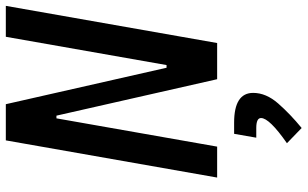

<svg xmlns="http://www.w3.org/2000/svg" viewBox="-210 -522 1011 630"><g transform="rotate(-90 295.0 -207.5)"><path d="M349.6 0 230 -527.3H221.2L128.4 0H26.9L148.9 -693.4H267.6L387.2 -166H396L488.8 -693.4H590.3L468.3 0ZM189.5 277.3 139.6 229Q222.2 171.4 222.2 144Q222.2 128.4 189.5 128.4H157.7L170.4 55.7H207Q304.7 55.7 304.7 118.2Q304.7 160.6 270 200.2Q235.4 239.7 189.5 277.3Z"/></g></svg>

Font: Cascadia Code NF
Style: Italic
Weight: 400
Italic angle: -10°
Monospace: yes
Designer: Aaron Bell
Foundry: Saja Typeworks
Version: Version 2404.023; ttfautohint (v1.8.4)